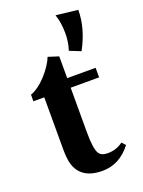

<svg xmlns="http://www.w3.org/2000/svg" viewBox="-133 -743 609 818"><g transform="rotate(-20 171.0 -334.5)"><path d="M226.6 -518.6Q238.3 -555.2 238.3 -592.8Q238.3 -642.1 225.1 -680.2L324.2 -668.9Q324.2 -585 276.9 -498.5ZM187.5 11.2Q124 11.2 92.8 -21Q76.2 -37.6 68.4 -63Q60.5 -88.4 60.5 -133.8V-368.2H11.2V-397.9Q47.9 -411.6 83 -450.2Q118.2 -488.8 132.8 -525.4L180.2 -510.3V-411.6H309.1V-368.2H180.2V-166Q180.2 -93.8 193.4 -70.3Q204.1 -51.8 233.4 -51.8Q272.9 -51.8 303.2 -74.7L318.4 -58.1Q265.1 11.2 187.5 11.2Z"/></g></svg>

Font: Elstob 18pt
Style: Bold
Weight: 700
Designer: Peter S. Baker
Version: Version 1.015